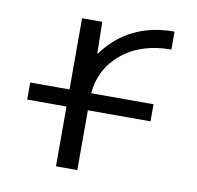

<svg xmlns="http://www.w3.org/2000/svg" viewBox="-65 -597 681 664"><g transform="rotate(10 275.5 -265.0)"><path d="M173 -520H244L246 -409H248Q336 -530 496 -530V-467Q391 -467 324 -412.5Q257 -358 249 -270H468V-210H248V0H173V-210H35V-270H173Z"/></g></svg>

Font: Mplus 1p
Style: Regular
Weight: 400
Version: Version 1.061